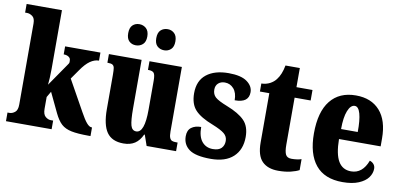

<svg xmlns="http://www.w3.org/2000/svg" viewBox="-72 -988 2571 1226"><g transform="rotate(10 1214.0 -375.0)"><path d="M13 -56H26Q44 -56 61 -69.5Q78 -83 78 -119V-645Q78 -679 60.5 -691.5Q43 -704 26 -704H13V-760H242V-378Q242 -350 240.5 -321.5Q239 -293 237 -276L337 -421Q348 -434 347.5 -443.5Q347 -453 347 -454Q347 -467 334.5 -475.5Q322 -484 302 -484V-536H531V-484Q502 -484 473.5 -464Q445 -444 415 -400L373 -340L484 -141Q508 -97 525.5 -76.5Q543 -56 558 -56H561V0H550Q477 0 436.5 -8.5Q396 -17 371.5 -39Q347 -61 325 -107L264 -235L242 -197V-121Q242 -84 259 -70Q276 -56 293 -56H309V0H13Z M634 -188V-409Q634 -441 631.5 -454.5Q629 -468 620 -474Q611 -480 589 -480H586V-536H798V-222Q798 -143 807 -111.5Q816 -80 843 -80Q897 -80 897 -230V-418Q897 -458 887 -469Q877 -480 852 -480H849V-536H1059V-118Q1059 -90 1064.5 -77Q1070 -64 1079.5 -60Q1089 -56 1106 -56H1116V0H925L901 -69H897Q879 -29 849.5 -9.5Q820 10 776 10Q701 10 667.5 -38Q634 -86 634 -188ZM684 -689Q684 -725 701.5 -741.5Q719 -758 745 -758Q771 -758 789.5 -741Q808 -724 808 -689Q808 -654 789.5 -637.5Q771 -621 745 -621Q719 -621 701.5 -637.5Q684 -654 684 -689ZM866 -689Q866 -725 884 -741.5Q902 -758 929 -758Q954 -758 972 -741Q990 -724 990 -689Q990 -654 972 -637.5Q954 -621 929 -621Q902 -621 884 -637.5Q866 -654 866 -689Z M1160 -105Q1160 -144 1184 -162Q1208 -180 1247 -180Q1247 -117 1273.5 -85.5Q1300 -54 1344 -54Q1382 -54 1399.5 -72Q1417 -90 1417 -119Q1417 -148 1394.5 -166.5Q1372 -185 1317 -207Q1236 -238 1200.5 -276.5Q1165 -315 1165 -385Q1165 -466 1217.5 -507.5Q1270 -549 1361 -549Q1441 -549 1480 -521Q1519 -493 1519 -453Q1519 -419 1497 -402Q1475 -385 1428 -385Q1428 -433 1405 -459.5Q1382 -486 1347 -486Q1321 -486 1304.5 -471Q1288 -456 1288 -430Q1288 -399 1308 -381Q1328 -363 1387 -340Q1464 -310 1501 -272.5Q1538 -235 1538 -166Q1538 -84 1487.5 -37Q1437 10 1342 10Q1243 10 1201.5 -20.5Q1160 -51 1160 -105Z M1638 -149V-468H1577V-520Q1609 -521 1633 -534Q1657 -547 1671 -566Q1698 -600 1709 -660H1802V-536H1906V-468H1802V-163Q1802 -118 1812 -99Q1822 -80 1850 -80Q1887 -80 1914 -89V-18Q1894 -7 1859.5 1.5Q1825 10 1779 10Q1711 10 1674.5 -27Q1638 -64 1638 -149Z M1963 -265Q1963 -405 2021 -477.5Q2079 -550 2186 -550Q2286 -550 2341.5 -487.5Q2397 -425 2397 -308V-257H2127Q2128 -159 2155.5 -113Q2183 -67 2238 -67Q2312 -67 2345 -155Q2361 -150 2371 -138Q2381 -126 2381 -109Q2381 -79 2361.5 -52Q2342 -25 2300.5 -7.5Q2259 10 2196 10Q2079 10 2021 -61Q1963 -132 1963 -265ZM2237 -322Q2238 -399 2226 -441Q2214 -483 2190 -483Q2163 -483 2146 -440.5Q2129 -398 2129 -322Z"/></g></svg>

Font: Noto Serif CondBlack
Style: Regular
Weight: 900
Width: 3
Designer: Monotype Design Team
Foundry: Monotype Imaging Inc.
Version: Version 1.001